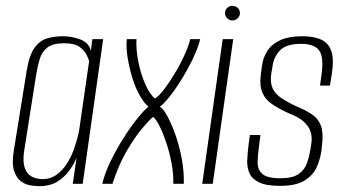

<svg xmlns="http://www.w3.org/2000/svg" viewBox="-20 -629 1180 657"><path d="M114 8Q103 8 85.5 5.5Q68 3 52.5 -8Q37 -19 28.5 -43.5Q20 -68 27 -112L71 -385Q80 -441 98.5 -466Q117 -491 142.5 -498Q168 -505 195 -505Q226 -505 255 -494Q284 -483 291 -455L296 -495H333L263 0H229L242 -89Q234 -69 218 -46.5Q202 -24 177 -8Q152 8 114 8ZM126 -16Q153 -16 173.5 -31Q194 -46 208.5 -68.5Q223 -91 232 -116Q241 -141 246 -161Q251 -181 252 -191L285 -420Q283 -427 276.5 -441Q270 -455 253 -468Q236 -481 199 -481Q162 -481 143 -467Q124 -453 116.5 -429Q109 -405 104 -375L62 -108Q58 -76 64 -57Q70 -38 81.5 -29.5Q93 -21 105.5 -18.5Q118 -16 126 -16Z M330 0Q339 -38 359.5 -79.5Q380 -121 404.5 -159.5Q429 -198 452 -226Q475 -254 488 -264Q473 -276 458 -302.5Q443 -329 432.5 -363.5Q422 -398 416.5 -433Q411 -468 414 -495H447Q445 -459 453.5 -417Q462 -375 477 -341Q492 -307 510 -292Q522 -298 540.5 -322Q559 -346 578 -377.5Q597 -409 611.5 -441Q626 -473 631 -495H665Q657 -463 639 -426Q621 -389 599.5 -354.5Q578 -320 558 -295.5Q538 -271 527 -264Q539 -257 553 -231Q567 -205 580.5 -167Q594 -129 602 -85.5Q610 -42 609 0H573Q574 -32 567.5 -68Q561 -104 550 -137.5Q539 -171 527 -195.5Q515 -220 504 -229Q492 -220 466 -189Q440 -158 412 -109.5Q384 -61 365 0Z M672 0 742 -495H778L708 0ZM775 -559Q765 -559 757.5 -566.5Q750 -574 750 -584Q750 -595 757.5 -602Q765 -609 775 -609Q786 -609 793.5 -602Q801 -595 801 -584Q801 -574 793.5 -566.5Q786 -559 775 -559Z M938 7Q891 7 866.5 -5Q842 -17 833.5 -36.5Q825 -56 826 -80Q827 -104 830 -129L835 -167H871L866 -126Q862 -98 861.5 -73.5Q861 -49 877.5 -34Q894 -19 940 -19Q982 -19 1002.5 -34Q1023 -49 1030.5 -71Q1038 -93 1041 -111L1045 -135Q1049 -160 1042.5 -179Q1036 -198 1018.5 -213.5Q1001 -229 969 -241Q936 -256 912.5 -271.5Q889 -287 878.5 -310.5Q868 -334 872 -370L876 -401Q880 -433 895.5 -456Q911 -479 940 -492Q969 -505 1013 -505Q1055 -505 1080 -493Q1105 -481 1114 -453.5Q1123 -426 1116 -380L1109 -336H1075L1081 -380Q1088 -438 1070.5 -458.5Q1053 -479 1010 -479Q959 -479 937.5 -456Q916 -433 912 -399L908 -376Q904 -346 913 -326.5Q922 -307 944 -292.5Q966 -278 999 -263Q1028 -251 1048.5 -237Q1069 -223 1078 -199Q1087 -175 1082 -133L1080 -114Q1076 -85 1064 -57.5Q1052 -30 1022.5 -11.5Q993 7 938 7Z"/></svg>

Font: Alumni Sans Thin ExtraLight
Style: Italic
Weight: 250
Italic angle: -8°
Version: Version 1.016